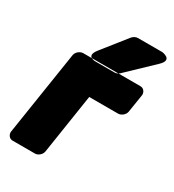

<svg xmlns="http://www.w3.org/2000/svg" viewBox="-196 -896 945 1044"><g transform="rotate(30 276.0 -374.0)"><path d="M472 -376C488 -376 512 -391 516 -414L534 -528C536 -544 525 -566 502 -566H142C126 -566 102 -551 98 -528L16 0C14 16 25 38 48 38H189C205 38 228 23 232 0L290 -376ZM359 -786H512C512 -786 588 -778 530 -723L372 -572C364 -564 352 -560 342 -560H227C227 -560 156 -556 204 -617L324 -768C333 -779 347 -786 359 -786Z"/></g></svg>

Font: Asimov Print
Style: EIt
Weight: 500
Designer: Google
Version: Version 2.000980; 2014